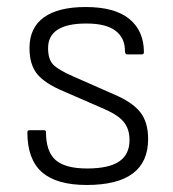

<svg xmlns="http://www.w3.org/2000/svg" viewBox="-20 -515 492 547"><path d="M227 12Q141 12 99.5 -24.5Q58 -61 58 -138Q58 -144 64 -144H105Q111 -144 111 -139Q111 -83 138.5 -59Q166 -35 228 -35Q290 -35 319.5 -55Q349 -75 349 -116Q349 -147 333 -167Q317 -187 278 -204L161 -255Q108 -277 86 -304Q64 -331 64 -378Q64 -436 105 -465.5Q146 -495 224 -495Q307 -495 348.5 -461Q390 -427 390 -366Q390 -360 383 -360H343Q336 -360 336 -370Q336 -407 309 -427.5Q282 -448 226 -448Q117 -448 117 -378Q117 -346 131.5 -331Q146 -316 187 -298L305 -246Q357 -224 379.5 -195.5Q402 -167 402 -119Q402 12 227 12Z"/></svg>

Font: Sofia Sans Light
Style: Regular
Weight: 300
Designer: Botio Nikoltchev, Ani Petrova
Foundry: lettersoup
Version: Version 4.100; ttfautohint (v1.8.3)